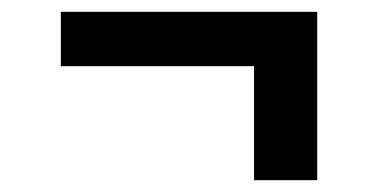

<svg xmlns="http://www.w3.org/2000/svg" viewBox="-20 -406 640 325"><path d="M410 -101V-294H83V-386H517V-101Z"/></svg>

Font: Zed Mono Semibold Extended
Style: Regular
Weight: 600
Width: 7
Monospace: yes
Designer: Belleve Invis
Foundry: Belleve Invis
Version: Version 1.0.0; ttfautohint (v1.8.4)